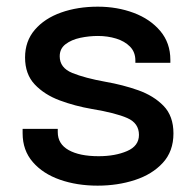

<svg xmlns="http://www.w3.org/2000/svg" viewBox="-20 -560 602 590"><path d="M280 10.5Q216.5 10.5 164.2 -7.8Q112 -26 80.8 -62Q49.5 -98 49.5 -150.5V-164H157.5V-154Q157.5 -117.5 191 -98.8Q224.5 -80 283 -80Q334 -80 370.5 -95.8Q407 -111.5 407 -145.5Q407 -181.5 371.2 -197.2Q335.5 -213 263 -225Q210.5 -234 163.5 -251.5Q116.5 -269 86.8 -300.5Q57 -332 57 -383.5Q57 -433.5 87 -468.5Q117 -503.5 167.8 -521.5Q218.5 -539.5 280.5 -539.5Q340 -539.5 390.8 -520.5Q441.5 -501.5 472.5 -464.8Q503.5 -428 503.5 -376V-367H396V-374Q396 -400 379.5 -416.8Q363 -433.5 336.8 -441.5Q310.5 -449.5 281 -449.5Q254 -449.5 226.8 -443.8Q199.5 -438 181.5 -424.2Q163.5 -410.5 163.5 -387Q163.5 -351.5 202.2 -335.8Q241 -320 305 -308.5Q357 -299.5 404.5 -282.8Q452 -266 482.5 -234.8Q513 -203.5 513 -150Q513 -95 480.2 -59.5Q447.5 -24 394.5 -6.8Q341.5 10.5 280 10.5Z"/></svg>

Font: Epilogue Medium
Style: Regular
Weight: 500
Designer: Tyler Finck
Foundry: Etcetera Type Co
Version: Version 2.111; ttfautohint (v1.8.3)